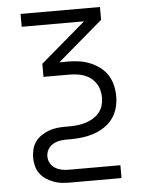

<svg xmlns="http://www.w3.org/2000/svg" viewBox="-53 -562 605 819"><g transform="rotate(-5 250.0 -152.5)"><path d="M213 215Q195 215 177.5 213Q160 211 143 204.5Q126 198 111 188Q96 178 85.5 163.5Q75 149 70.5 131Q66 113 66 96Q66 78 70.5 60Q75 42 85.5 27.5Q96 13 111 3Q126 -7 143 -13.5Q160 -20 177.5 -22Q195 -24 213 -24H232Q249 -24 266.5 -26Q284 -28 300.5 -33Q317 -38 332.5 -47Q348 -56 359.5 -69.5Q371 -83 376 -100Q381 -117 381 -134Q381 -150 377 -166Q373 -182 364 -195.5Q355 -209 342 -219Q329 -229 313.5 -234.5Q298 -240 282 -242Q266 -244 250 -244H140V-300L333 -465H66V-520H406V-465L213 -300H250Q274 -300 298 -296.5Q322 -293 344 -284Q366 -275 385.5 -260.5Q405 -246 418 -225.5Q431 -205 436.5 -181.5Q442 -158 442 -134Q442 -109 435 -84Q428 -59 413 -39Q398 -19 376.5 -5Q355 9 331 17Q307 25 282 28Q257 31 232 31H213Q198 31 183 34Q168 37 155 45Q142 53 134.5 66.5Q127 80 127 96Q127 111 134.5 124.5Q142 138 155 146Q168 154 183 157Q198 160 213 160H434V215Z"/></g></svg>

Font: Iosevka SS18 Light
Style: Regular
Weight: 300
Monospace: yes
Designer: Belleve Invis
Foundry: Belleve Invis
Version: Version 25.1.1; ttfautohint (v1.8.4)